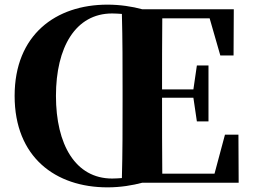

<svg xmlns="http://www.w3.org/2000/svg" viewBox="-20 -787 1088 827"><path d="M221 -374C221 -583 305 -729 463 -729C477 -729 491 -728 505 -727C508 -617 508 -506 508 -395V-351C508 -239 508 -128 505 -20C491 -19 477 -18 463 -18C305 -18 221 -164 221 -374ZM949 -207 904 -39H679C678 -143 678 -249 678 -360V-366H813L828 -264H878V-505H828L813 -402H678C678 -507 678 -609 679 -708H883L929 -548H986L987 -747H593C550 -759 496 -767 443 -767C220 -767 43 -637 43 -374C43 -110 219 20 443 20C500 20 552 11 593 0H1008L1007 -207Z"/></svg>

Font: Noto Serif SC Black
Style: Regular
Weight: 900
Designer: Ryoko NISHIZUKA 西塚涼子 (kana & ideographs); Frank Grießhammer (Latin, Greek & Cyrillic); Wenlong ZHANG 张文龙 (bopomofo); San
Foundry: Adobe
Version: Version 2.001;hotconv 1.1.0;makeotfexe 2.6.0